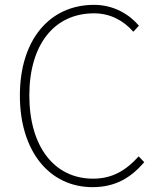

<svg xmlns="http://www.w3.org/2000/svg" viewBox="-20 -759 659 792"><path d="M362 13C456 13 520 -26 575 -90L552 -114C497 -53 440 -22 364 -22C202 -22 101 -157 101 -365C101 -573 202 -704 368 -704C436 -704 491 -673 530 -628L553 -653C516 -697 452 -739 368 -739C184 -739 62 -594 62 -365C62 -136 183 13 362 13Z"/></svg>

Font: Noto Sans T Chinese Thin
Style: Regular
Weight: 100
Designer: Ryoko NISHIZUKA (kana & ideographs); Paul D. Hunt (Latin, Greek & Cyrillic); Wenlong ZHANG (bopomofo); Sandoll Communica
Foundry: Adobe Systems Incorporated
Version: Version 1.000;PS 1;hotconv 1.0.78;makeotf.lib2.5.61930